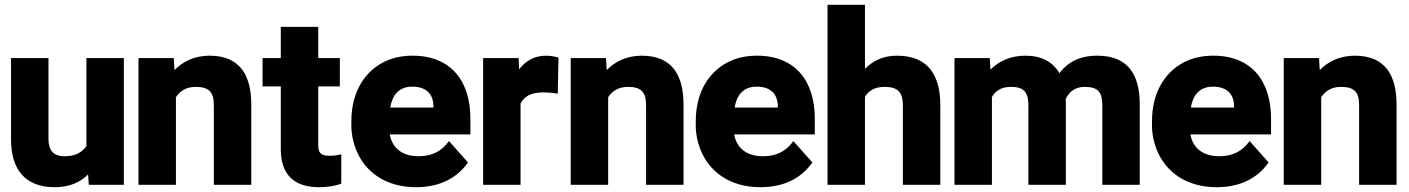

<svg xmlns="http://www.w3.org/2000/svg" viewBox="-20 -770 5870 800"><path d="M26 -189C26 -67 82 10 208 10C269 10 314 -10 347 -43L350 0H496V-528H340V-162C323 -136 296 -119 249 -119C202 -119 182 -144 182 -191V-528H26Z M557 0H713V-365C729 -389 754 -408 795 -408C850 -408 871 -387 871 -332V0H1027V-334C1027 -456 980 -538 853 -538C790 -538 741 -513 707 -478L704 -528H557Z M1074 -410H1150V-148C1150 -45 1203 10 1309 10C1345 10 1377 5 1402 -5V-127C1387 -124 1374 -121 1353 -121C1317 -121 1306 -132 1306 -166V-410H1396V-528H1306V-658H1150V-528H1074Z M1444 -246C1444 -211 1451 -179 1463 -148C1499 -56 1584 10 1714 10C1814 10 1884 -30 1926 -88L1930 -93L1851 -182L1845 -175C1819 -141 1781 -119 1724 -119C1655 -119 1614 -154 1604 -210H1940V-276C1940 -431 1860 -538 1699 -538C1660 -538 1624 -531 1593 -518C1502 -479 1444 -389 1444 -265ZM1606 -322C1614 -371 1640 -409 1698 -409C1755 -409 1786 -379 1786 -326V-322Z M1993 0H2149V-339C2166 -370 2193 -385 2246 -385C2263 -385 2288 -382 2304 -380L2307 -530C2294 -534 2273 -538 2255 -538C2204 -538 2168 -514 2143 -481L2141 -528H1993Z M2358 0H2514V-365C2530 -389 2555 -408 2596 -408C2651 -408 2672 -387 2672 -332V0H2828V-334C2828 -456 2781 -538 2654 -538C2591 -538 2542 -513 2508 -478L2505 -528H2358Z M2879 -246C2879 -211 2886 -179 2898 -148C2934 -56 3019 10 3149 10C3249 10 3319 -30 3361 -88L3365 -93L3286 -182L3280 -175C3254 -141 3216 -119 3159 -119C3090 -119 3049 -154 3039 -210H3375V-276C3375 -431 3295 -538 3134 -538C3095 -538 3059 -531 3028 -518C2937 -479 2879 -389 2879 -265ZM3041 -322C3049 -371 3075 -409 3133 -409C3190 -409 3221 -379 3221 -326V-322Z M3428 0H3584V-367C3600 -392 3624 -408 3666 -408C3722 -408 3742 -385 3742 -329V0H3898V-331C3898 -457 3847 -538 3717 -538C3659 -538 3616 -516 3584 -483V-750H3428Z M3957 0H4113V-366C4128 -391 4151 -408 4192 -408C4245 -408 4265 -388 4265 -330V0H4421V-347C4421 -350 4420 -352 4420 -356C4434 -386 4457 -408 4500 -408C4555 -408 4573 -386 4573 -331V0H4729V-334C4729 -459 4680 -538 4552 -538C4477 -538 4428 -510 4394 -465C4367 -512 4320 -538 4253 -538C4189 -538 4142 -515 4107 -480L4104 -528H3957Z M4780 -246C4780 -211 4787 -179 4799 -148C4835 -56 4920 10 5050 10C5150 10 5220 -30 5262 -88L5266 -93L5187 -182L5181 -175C5155 -141 5117 -119 5060 -119C4991 -119 4950 -154 4940 -210H5276V-276C5276 -431 5196 -538 5035 -538C4996 -538 4960 -531 4929 -518C4838 -479 4780 -389 4780 -265ZM4942 -322C4950 -371 4976 -409 5034 -409C5091 -409 5122 -379 5122 -326V-322Z M5329 0H5485V-365C5501 -389 5526 -408 5567 -408C5622 -408 5643 -387 5643 -332V0H5799V-334C5799 -456 5752 -538 5625 -538C5562 -538 5513 -513 5479 -478L5476 -528H5329Z"/></svg>

Font: Asimov Pro
Style: Blk
Weight: 900
Designer: Google
Version: Version 2.000980; 2014